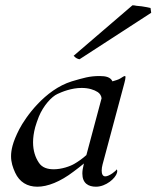

<svg xmlns="http://www.w3.org/2000/svg" viewBox="-20 -706 592 726"><path d="M452.5 -418.5C449.6 -418.5 443.9 -415.5 433.8 -408.7C429 -405.3 412.5 -400.4 405.2 -398.4C397.8 -414.6 379.8 -418.5 356.8 -418.5C317.8 -418.5 295.3 -411.1 251.4 -398.4C149.1 -366.7 76.2 -262.2 52.9 -217.3C40.7 -193.4 32.2 -172.9 27.4 -154.8C23.5 -140.1 21.8 -127.2 21.8 -115.4C21.8 -92.1 28.3 -73 37.3 -53.2C53.6 -17.6 83.1 0 121.2 0C159.8 0 207.7 -18.6 258.1 -57.1C269.1 -65.4 283.7 -76.2 297.6 -87.9L296.6 -84.5C293 -71 291.4 -59.4 291.4 -49.6C291.4 -12.5 314.7 0 342.9 0C380.5 0 416.8 -31.7 422.4 -52.7C425 -62.5 421.4 -65.4 420.9 -65.4C420.3 -61 393.4 -39.1 378.2 -39.1C368.1 -39.1 364.5 -48.8 364.5 -61C364.5 -68.3 365.8 -76.5 367.8 -84L450.5 -392.6C452.7 -401 454.5 -409.2 454.5 -414C454.5 -416.8 454 -418.5 452.5 -418.5ZM364.1 -334.5 306.6 -119.6C292.9 -106.9 273.1 -93.3 261.7 -86.9C245.4 -77.1 213.1 -65.9 183.3 -65.9C160.3 -65.9 139 -71.8 126.6 -91.3C113.7 -110.7 105 -135.9 105 -167.9C105 -185 107.5 -204 113.1 -225.1C116.4 -237.3 121.4 -250.5 126.7 -264.6C143.8 -306.6 175.4 -340.8 197.1 -350.6C214.9 -358.9 250.1 -373.5 288.7 -373.5C315.5 -373.5 335.7 -366.7 349.4 -357.9C356.9 -353 363 -344.7 364.1 -334.5ZM280.7 -481.9 551.7 -657.7 549.2 -675.8C543.1 -677.2 530 -680.2 515.9 -682.1L496 -684.1C490.4 -685.5 484.8 -686 480.9 -686L258.5 -495.1C266.9 -485.4 274.9 -482.9 280.7 -481.9Z"/></svg>

Font: Pierce
Style: Oblique
Weight: 400
Italic angle: -15°
Version: Version 0.2.0